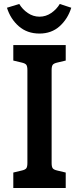

<svg xmlns="http://www.w3.org/2000/svg" viewBox="-20 -947 398 967"><path d="M47 -78 89 -88Q107 -92 112.5 -99.5Q118 -107 118 -126V-594Q118 -613 112.5 -620.5Q107 -628 89 -632L47 -642V-720H311V-642L269 -632Q251 -628 245.5 -620.5Q240 -613 240 -594V-126Q240 -107 245.5 -99.5Q251 -92 269 -88L311 -78V0H47ZM15 -908 77 -927Q93 -900 120 -881.5Q147 -863 179 -863Q211 -863 238 -881.5Q265 -900 281 -927L339 -908Q321 -851 280 -814.5Q239 -778 179 -778Q117 -778 75 -814.5Q33 -851 15 -908Z"/></svg>

Font: Enriqueta SemiBold
Style: Regular
Weight: 600
Designer: Viviana Monsalve, Gustavo Ibarra
Foundry: 72Puntos
Version: Version 2.000